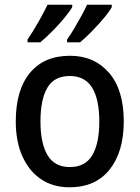

<svg xmlns="http://www.w3.org/2000/svg" viewBox="-20 -786 593 816"><path d="M506 -270Q506 -141 446 -65.5Q386 10 275 10Q206 10 155 -24Q104 -58 75.5 -121Q47 -184 47 -270Q47 -403 107 -476Q167 -549 278 -549Q380 -549 443 -477Q506 -405 506 -270ZM152 -270Q152 -177 182 -126.5Q212 -76 277 -76Q342 -76 372 -126Q402 -176 402 -270Q402 -364 371.5 -413.5Q341 -463 276 -463Q211 -463 181.5 -413.5Q152 -364 152 -270ZM455 -756Q445 -737 421 -708.5Q397 -680 369.5 -652Q342 -624 320 -606H265V-618Q280 -639 296 -666Q312 -693 326.5 -719.5Q341 -746 350 -766H455ZM287 -756Q276 -737 253 -709Q230 -681 202 -653Q174 -625 151 -606H97V-618Q119 -650 143.5 -693Q168 -736 182 -766H287Z"/></svg>

Font: Noto Sans Gurmukhi UI SemiCondensed Medium
Style: Regular
Weight: 500
Width: 4
Designer: Jelle Bosma - Monotype Design Team
Foundry: Monotype Imaging Inc.
Version: Version 2.004; ttfautohint (v1.8.4.7-5d5b)